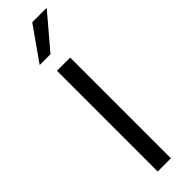

<svg xmlns="http://www.w3.org/2000/svg" viewBox="-248 -701 697 697"><g transform="rotate(-45 100.0 -352.5)"><path d="M64.9 -517.1H132.8V0H64.9ZM126 -705.1H200.2L90.8 -576.2H35.2Z"/></g></svg>

Font: D-DIN Condensed
Style: Regular
Weight: 400
Width: 3
Designer: Charles Nix
Foundry: Datto Inc.
Version: Version 1.00